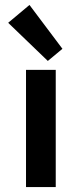

<svg xmlns="http://www.w3.org/2000/svg" viewBox="-20 -755 330 775"><path d="M13 -663 99 -735 232 -558 173 -509ZM85 -473H205V0H85Z"/></svg>

Font: Ysabeau SC
Style: Bold
Weight: 700
Designer: Christian Thalmann (Catharsis Fonts)
Version: Version 0.003